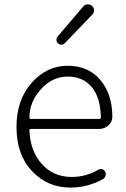

<svg xmlns="http://www.w3.org/2000/svg" viewBox="-20 -849 577 882"><path d="M303.7 12.7Q198.2 12.7 127 -63Q55.7 -138.7 55.7 -265.6Q55.7 -390.6 125.5 -468.8Q195.3 -546.9 290 -546.9Q383.8 -546.9 437.5 -485.4Q496.1 -419.9 496.1 -312.5Q496.1 -290 478.5 -273.4Q460.9 -256.8 435.5 -256.8H122.1Q115.2 -256.8 115.2 -250Q119.1 -154.3 172.4 -95.2Q225.6 -36.1 309.6 -36.1Q375 -36.1 431.6 -69.3Q439.5 -74.2 449.2 -71.8Q459 -69.3 462.9 -60.5Q467.8 -51.8 464.8 -41.5Q461.9 -31.2 453.1 -26.4Q382.8 12.7 303.7 12.7ZM115.2 -308.6Q115.2 -302.7 122.1 -302.7H435.5Q443.4 -302.7 443.4 -309.6Q443.4 -310.5 443.4 -310.5Q441.4 -401.4 401.4 -449.2Q361.3 -497.1 291 -497.1Q224.6 -497.1 174.8 -446.3Q115.2 -385.7 115.2 -308.6ZM277.3 -650.4Q270.5 -643.6 261.7 -643.6Q252.9 -643.6 246.1 -650.4Q239.3 -657.2 239.3 -667Q239.3 -674.8 245.1 -681.6L362.3 -819.3Q370.1 -828.1 381.8 -829.1Q382.8 -829.1 383.8 -829.1Q394.5 -829.1 402.3 -822.3Q412.1 -813.5 412.1 -800.8Q412.1 -790 404.3 -782.2Z"/></svg>

Font: irohamaru Light
Style: Regular
Weight: 200
Designer: [Source Han Sans]
Ryoko NISHIZUKA  (kana & ideographs); Paul D. Hunt (Latin, Greek & Cyrillic); Wenlong ZHANG  (bopomofo
Version: Version 1.01